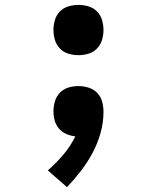

<svg xmlns="http://www.w3.org/2000/svg" viewBox="-20 -548 640 783"><path d="M253 215 175 147Q209 117 238.5 82.5Q268 48 287 8Q268 6 250.5 -1.5Q233 -9 220.5 -23.5Q208 -38 203 -56.5Q198 -75 198 -94Q198 -115 204 -135Q210 -155 224.5 -170Q239 -185 259 -191Q279 -197 300 -197Q321 -197 341.5 -190.5Q362 -184 376.5 -169Q391 -154 396.5 -133.5Q402 -113 402 -92Q402 -48 390 -5.5Q378 37 357.5 75.5Q337 114 310 149Q283 184 253 215ZM300 -323Q279 -323 259 -329Q239 -335 224.5 -350Q210 -365 204 -385Q198 -405 198 -426Q198 -446 204 -466.5Q210 -487 224.5 -501.5Q239 -516 259 -522Q279 -528 300 -528Q321 -528 341 -522Q361 -516 375.5 -501.5Q390 -487 396 -466.5Q402 -446 402 -426Q402 -405 396 -385Q390 -365 375.5 -350Q361 -335 341 -329Q321 -323 300 -323Z"/></svg>

Font: Iosevka Extrabold Extended
Style: Regular
Weight: 800
Width: 7
Monospace: yes
Designer: Belleve Invis
Foundry: Belleve Invis
Version: Version 32.5.0; ttfautohint (v1.8.4)